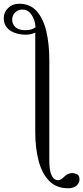

<svg xmlns="http://www.w3.org/2000/svg" viewBox="-88 -719 444 1024"><path d="M275 285Q212 285 173.5 245Q135 205 117.5 137Q100 69 100 -15V-545Q76 -534 49 -534Q20 -534 -7 -543Q-34 -552 -51 -571.5Q-68 -591 -68 -622Q-68 -654 -44.5 -676.5Q-21 -699 14 -699Q73 -699 108.5 -658.5Q144 -618 159.5 -550Q175 -482 175 -399V138Q175 242 223 242Q236 242 255 223Q274 204 298 204Q306 204 321 209.5Q336 215 336 238Q336 257 320 271Q304 285 275 285ZM46 -558Q82 -558 101 -573Q101 -593 93 -615Q85 -637 70 -652.5Q55 -668 31 -668Q9 -668 -7 -653Q-23 -638 -23 -614Q-23 -590 -5.5 -574Q12 -558 46 -558Z"/></svg>

Font: Junicode
Style: Regular
Weight: 400
Designer: Peter S. Baker
Version: Version 2.100; ttfautohint (v1.8.4)